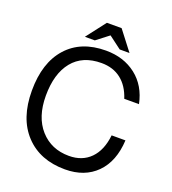

<svg xmlns="http://www.w3.org/2000/svg" viewBox="-161 -1021 1040 1161"><g transform="rotate(20 358.5 -440.0)"><path d="M326.2 -899.9H420.9L517.1 -774.9H454.1L373 -835.9L293.9 -774.9H230ZM40 -359.9Q40 -539.6 129.9 -639.9Q219.7 -740.2 379.9 -740.2Q494.1 -740.2 574 -678Q653.8 -615.7 676.8 -503.9H582Q557.6 -579.6 506.3 -619.9Q455.1 -660.2 379.9 -660.2Q258.3 -660.2 194.1 -580.8Q129.9 -501.5 129.9 -359.9Q129.9 -222.7 200.4 -143.8Q271 -64.9 384.8 -64.9Q470.2 -64.9 522.7 -118.2Q575.2 -171.4 585.9 -270H674.8Q667.5 -132.3 591.8 -56.2Q516.1 20 390.1 20Q229 20 134.5 -80.6Q40 -181.2 40 -359.9Z"/></g></svg>

Font: Miedinger*
Style: Book
Weight: 400
Version: Version 001.000